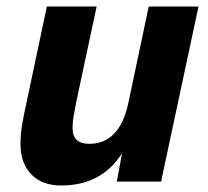

<svg xmlns="http://www.w3.org/2000/svg" viewBox="-20 -558 640 590"><path d="M168 12Q109 12 76 -22.5Q43 -57 43 -115Q43 -146 48 -175Q53 -204 59 -231L124 -538H277L215 -248Q211 -227 207 -205.5Q203 -184 203 -164Q203 -116 254 -116Q347 -116 374 -240L437 -538H590L475 0H339L355 -87Q292 12 168 12Z"/></svg>

Font: Geist Mono ExtraBold
Style: Italic
Weight: 800
Italic angle: -12°
Monospace: yes
Designer: Basement.studio, Andrés Briganti, Mateo Zaragoza
Foundry: Basement.studio, Vercel, Andrés Briganti, Guido Ferreyra, Mateo Zaragoza
Version: Version 1.500; ttfautohint (v1.8.4.7-5d5b)